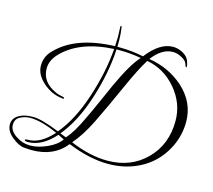

<svg xmlns="http://www.w3.org/2000/svg" viewBox="-109 -819 1152 1040"><g transform="rotate(15 467.0 -299.0)"><path d="M445 -625 443 -680Q443 -687 447 -687Q448 -687 450 -682Q456 -644 456 -612Q456 -580 456 -572Q461 -572 465 -572Q536 -572 603 -558Q674 -650 748 -650Q777 -650 806 -634Q832 -618 839.5 -597Q847 -576 847 -568.5Q847 -561 845 -561Q840 -561 835.5 -578Q831 -595 804.5 -609Q778 -623 755 -623Q693 -623 640 -553Q752 -535 833 -464Q921 -385 921 -275Q921 -204 891 -139Q847 -46 763 4Q677 54 571.5 54Q466 54 343 4Q276 89 152 89Q137 89 108 86.5Q79 84 40.5 53Q2 22 2 -15Q2 -52 38 -71Q66 -87 114.5 -87Q163 -87 263 -46Q336 -132 384 -277.5Q432 -423 442 -556Q249 -546 152 -443Q116 -404 116 -360Q116 -284 197 -247Q213 -239 244 -233Q249 -231 249 -229Q249 -224 242 -224L240 -225Q181 -230 131.5 -273Q82 -316 82 -366.5Q82 -417 117 -453Q223 -565 443 -572Q445 -608 445 -625ZM864 -265Q864 -364 797 -443Q730 -522 632 -540Q597 -485 543 -364Q489 -243 444.5 -152.5Q400 -62 353 -9Q463 38 562 38Q694 38 779 -47.5Q864 -133 864 -265ZM476 -557H455Q448 -424 401 -276.5Q354 -129 279 -39L313 -26Q350 -65 392 -156Q412 -196 446 -273.5Q480 -351 485 -361Q549 -500 594 -546Q534 -557 476 -557ZM121 52Q102 52 102 45Q102 40 119 40Q188 40 256 -36Q163 -78 101 -78Q73 -78 45.5 -64.5Q18 -51 18 -17.5Q18 16 56 41.5Q94 67 137.5 67Q181 67 232 44Q283 21 305 -12L271 -29Q199 52 121 52Z"/></g></svg>

Font: Ruthie
Style: Regular
Weight: 400
Designer: Robert E. Leuschke
Foundry: Robert E. Leuschke
Version: Version 1.003